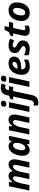

<svg xmlns="http://www.w3.org/2000/svg" viewBox="2025 -2830 1045 5135"><g transform="rotate(-90 2547.5 -262.5)"><path d="M18 0 134 -546H246L236 -445H240Q272 -494 313.5 -525Q355 -556 412 -556Q468 -556 499 -526.5Q530 -497 540 -445H544Q575 -494 618 -525Q661 -556 718 -556Q786 -556 820 -513.5Q854 -471 854 -399Q854 -363 843 -311L778 0H631L698 -319Q706 -354 706 -377Q706 -437 658 -437Q625 -437 598 -409Q571 -381 551 -333.5Q531 -286 519 -227L472 0H325L392 -319Q400 -354 400 -377Q400 -437 352 -437Q319 -437 292 -408.5Q265 -380 245.5 -332Q226 -284 213 -226L165 0Z M1103 10Q1064 10 1028.5 -9.5Q993 -29 971 -72.5Q949 -116 949 -188Q949 -255 967 -320Q985 -385 1018 -438.5Q1051 -492 1097.5 -524Q1144 -556 1202 -556Q1254 -556 1286.5 -534Q1319 -512 1337 -476H1341L1369 -546H1482L1366 0H1256L1263 -71H1259Q1230 -35 1192.5 -12.5Q1155 10 1103 10ZM1161 -109Q1191 -109 1217 -133Q1243 -157 1261.5 -195Q1280 -233 1288 -275Q1295 -311 1295 -357Q1295 -392 1277 -414.5Q1259 -437 1227 -437Q1200 -437 1176.5 -415.5Q1153 -394 1135.5 -359Q1118 -324 1108 -281Q1098 -238 1098 -195Q1098 -109 1161 -109Z M1517 0 1633 -546H1745L1735 -445H1739Q1771 -494 1812.5 -525Q1854 -556 1911 -556Q1982 -556 2017 -513.5Q2052 -471 2052 -399Q2052 -363 2041 -311L1976 0H1829L1896 -319Q1904 -354 1904 -377Q1904 -437 1851 -437Q1818 -437 1791 -408.5Q1764 -380 1744.5 -332Q1725 -284 1712 -226L1664 0Z M2334 -614Q2303 -614 2281.5 -627.5Q2260 -641 2260 -674Q2260 -716 2283.5 -738Q2307 -760 2349 -760Q2378 -760 2400 -747Q2422 -734 2422 -701Q2422 -662 2400.5 -638Q2379 -614 2334 -614ZM2121 0 2237 -546H2384L2268 0Z M2378 240Q2327 240 2293 228V110Q2323 120 2349 120Q2379 120 2401.5 100Q2424 80 2433 37L2533 -434H2453L2468 -505L2557 -546L2566 -587Q2588 -686 2637.5 -725.5Q2687 -765 2767 -765Q2801 -765 2829.5 -758.5Q2858 -752 2882 -741L2843 -632Q2829 -638 2813.5 -642.5Q2798 -647 2778 -647Q2750 -647 2733 -627.5Q2716 -608 2710 -576L2704 -546H2811L2787 -434H2680L2575 59Q2565 109 2542 150Q2519 191 2479.5 215.5Q2440 240 2378 240ZM3004 -614Q2973 -614 2951.5 -627.5Q2930 -641 2930 -674Q2930 -716 2953.5 -738Q2977 -760 3019 -760Q3048 -760 3070 -747Q3092 -734 3092 -701Q3092 -662 3070.5 -638Q3049 -614 3004 -614ZM2791 0 2907 -546H3054L2938 0Z M3330 10Q3234 10 3174 -42.5Q3114 -95 3114 -201Q3114 -270 3133.5 -333.5Q3153 -397 3191.5 -447Q3230 -497 3287 -526.5Q3344 -556 3419 -556Q3511 -556 3556.5 -514Q3602 -472 3602 -407Q3602 -321 3524.5 -269Q3447 -217 3288 -217H3263Q3262 -211 3262 -206.5Q3262 -202 3262 -197Q3262 -153 3287.5 -127Q3313 -101 3359 -101Q3402 -101 3437 -111Q3472 -121 3520 -143V-32Q3477 -11 3433 -0.5Q3389 10 3330 10ZM3279 -316H3301Q3386 -316 3423.5 -342.5Q3461 -369 3461 -404Q3461 -450 3410 -450Q3383 -450 3356 -433Q3329 -416 3308.5 -386Q3288 -356 3279 -316Z M3802 10Q3750 10 3711 2.5Q3672 -5 3638 -22V-143Q3675 -122 3714 -110.5Q3753 -99 3794 -99Q3829 -99 3856 -113.5Q3883 -128 3883 -158Q3883 -178 3867 -194Q3851 -210 3801 -238Q3750 -267 3722.5 -298.5Q3695 -330 3695 -382Q3695 -467 3750.5 -511.5Q3806 -556 3903 -556Q3950 -556 3994 -545.5Q4038 -535 4080 -510L4032 -405Q4003 -422 3970.5 -434Q3938 -446 3906 -446Q3882 -446 3863 -434.5Q3844 -423 3844 -400Q3844 -381 3860 -366.5Q3876 -352 3918 -330Q3968 -305 4000 -270.5Q4032 -236 4032 -180Q4032 -86 3969.5 -38Q3907 10 3802 10Z M4300 10Q4236 10 4197 -17.5Q4158 -45 4158 -116Q4158 -141 4164 -171L4220 -434H4146L4160 -506L4256 -547L4320 -662H4415L4391 -546H4529L4505 -434H4367L4311 -171Q4308 -156 4308 -145Q4308 -126 4320 -117.5Q4332 -109 4351 -109Q4371 -109 4389.5 -113.5Q4408 -118 4430 -126V-16Q4407 -5 4374 2.5Q4341 10 4300 10Z M4763 10Q4702 10 4654.5 -15.5Q4607 -41 4580.5 -88Q4554 -135 4554 -200Q4554 -272 4572 -336.5Q4590 -401 4626 -450.5Q4662 -500 4716.5 -528Q4771 -556 4844 -556Q4939 -556 4995 -499Q5051 -442 5051 -340Q5051 -271 5034 -208Q5017 -145 4981.5 -96Q4946 -47 4891.5 -18.5Q4837 10 4763 10ZM4775 -110Q4816 -110 4844.5 -143Q4873 -176 4888 -228.5Q4903 -281 4903 -340Q4903 -381 4887.5 -408.5Q4872 -436 4833 -436Q4800 -436 4775 -413.5Q4750 -391 4734 -355Q4718 -319 4710 -278Q4702 -237 4702 -200Q4702 -110 4775 -110Z"/></g></svg>

Font: Noto IKEA Latin
Style: Bold Italic
Weight: 700
Italic angle: -12°
Designer: Monotype Design Team
Foundry: Monotype Imaging Inc.
Version: Version 1.0